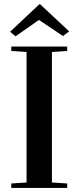

<svg xmlns="http://www.w3.org/2000/svg" viewBox="-20 -926 387 946"><path d="M35.6 0V-22L110.8 -26.9V-669.9L35.6 -674.8V-696.8H311V-674.8L235.8 -669.9V-26.9L311 -22V0ZM29.8 -769.5 174.8 -905.8H176.8L320.8 -771.5L290.5 -748.5L172.9 -827.1H170.9L56.6 -747.1Z"/></svg>

Font: Vidaloka
Style: Regular
Weight: 400
Designer: Cyreal (www.cyreal.org)
Foundry: Cyreal (www.cyreal.org)
Version: Version 1.011